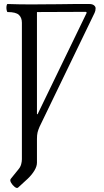

<svg xmlns="http://www.w3.org/2000/svg" viewBox="-20 -685 516 956"><path d="M70 249Q64 254 53 245.5Q42 237 35 224.5Q28 212 34 205L72 158Q82 146 85.5 132.5Q89 119 89 108V-572Q89 -597 74 -611Q59 -625 18 -625Q15 -625 13 -635Q11 -645 12.5 -655Q14 -665 18 -665Q45 -664 76.5 -663.5Q108 -663 137 -663Q164 -663 197 -663.5Q230 -664 270 -664Q309 -665 348.5 -665Q388 -665 425 -665Q440 -665 448 -658.5Q456 -652 456 -644Q456 -631 451 -621L177 -54Q170 -38 167 -25.5Q164 -13 164 7V125Q164 143 151.5 164Q139 185 118 205ZM167 -116 412 -622 408 -626 164 -625V-117Z"/></svg>

Font: Junicode Two Beta Condensed
Style: Regular
Weight: 400
Width: 3
Designer: Peter S. Baker
Foundry: Briery Creek Software
Version: Version 1.053; ttfautohint (v1.8.4)